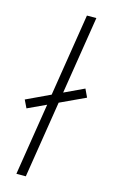

<svg xmlns="http://www.w3.org/2000/svg" viewBox="-115 -781 488 826"><g transform="rotate(15 128.5 -368.0)"><path d="M48 0 165 -736H207L90 0ZM17 -283 0 -318 240 -431 257 -395Z"/></g></svg>

Font: Mulish ExtraLight ExtraLight
Style: Italic
Weight: 250
Italic angle: -9°
Version: Version 3.603